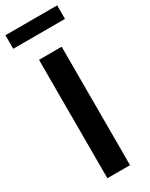

<svg xmlns="http://www.w3.org/2000/svg" viewBox="-241 -939 767 983"><g transform="rotate(-30 143.0 -447.5)"><path d="M76 0V-700H210V0ZM-10 -815V-895H296V-815Z"/></g></svg>

Font: Red Hat Text SemiBold
Style: Regular
Weight: 600
Designer: Pentagram, MCKL
Foundry: MCKL
Version: Version 1.030